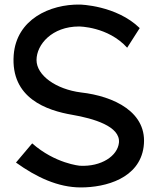

<svg xmlns="http://www.w3.org/2000/svg" viewBox="-20 -759 685 841"><path d="M609 -115C630 -268 477 -338 335 -354C225 -368 140 -429 140 -496C140 -564 208 -643 326 -643C326 -643 453 -643 537 -550L592 -636C489 -736 330 -739 330 -739C198 -741 52 -674 40 -518C26 -328 186 -275 297 -256C389 -240 508 -206 501 -134C495 -76 424 -28 330 -33C330 -33 222 -42 121 -131L50 -47C139 17 234 62 334 62C444 62 590 22 609 -115Z"/></svg>

Font: McLaren
Style: Regular
Weight: 400
Designer: Astigmatic (AOETI)
Foundry: Astigmatic (AOETI)
Version: Version 1.000